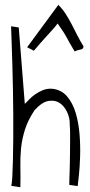

<svg xmlns="http://www.w3.org/2000/svg" viewBox="-20 -785 377 805"><path d="M58.6 -669.9 84 -349.6Q90.8 -355.5 101.6 -367.2Q112.3 -378.9 127 -389.2Q141.6 -399.4 159.2 -406.7Q176.8 -414.1 197.3 -413.1Q237.3 -409.2 261.2 -380.9Q285.2 -352.5 297.4 -311.5Q309.6 -270.5 313.5 -222.2Q317.4 -173.8 315.9 -129.9Q314.5 -85.9 311 -51.8Q307.6 -17.6 305.7 -4.9L270.5 -9.8Q270.5 -18.6 271 -37.6Q271.5 -56.6 272.5 -82.5Q273.4 -108.4 273.4 -136.7Q273.4 -165 273.9 -189.9Q274.4 -214.8 273.9 -234.4Q273.4 -253.9 272.5 -261.7Q273.4 -289.1 261.7 -314.5Q250 -339.8 230.5 -353Q210.9 -366.2 183.6 -361.8Q156.2 -357.4 125 -323.2Q97.7 -282.2 85 -242.7Q72.3 -203.1 68.4 -164.6Q64.5 -126 65.4 -85.4Q66.4 -44.9 65.4 0L27.3 -5.9Q30.3 -16.6 31.7 -45.4Q33.2 -74.2 34.2 -114.7Q35.2 -155.3 35.6 -205.1Q36.1 -254.9 35.6 -308.1Q35.2 -361.3 34.2 -415Q33.2 -468.8 31.7 -517.6Q30.3 -566.4 28.8 -607.4Q27.3 -648.4 26.4 -674.8ZM221.7 -686.5Q209 -669.9 196.3 -656.2Q183.6 -642.6 171.9 -629.4Q160.2 -616.2 147.9 -602.5Q135.7 -588.9 122.1 -572.3L93.8 -586.9L224.6 -764.6Q242.2 -747.1 255.4 -726.6Q268.6 -706.1 280.3 -683.6Q292 -661.1 303.7 -637.7Q315.4 -614.3 330.1 -590.8Q330.1 -584 327.1 -581.5Q324.2 -579.1 318.8 -577.6Q313.5 -576.2 307.1 -574.7Q300.8 -573.2 293 -569.3Q280.3 -590.8 272.9 -603.5Q265.6 -616.2 259.8 -627.4Q253.9 -638.7 245.6 -651.4Q237.3 -664.1 221.7 -686.5Z"/></svg>

Font: Annie Use Your Telescope
Style: Regular
Weight: 400
Designer: Kimberly Geswein
Foundry: Kimberly Geswein
Version: Version 1.002 2001